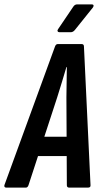

<svg xmlns="http://www.w3.org/2000/svg" viewBox="-48 -856 461 876"><path d="M-19 0Q-30 0 -28 -11L203 -644Q207 -655 216 -655H324Q335 -655 335 -644L365 -11Q366 0 353 0H268Q257 0 257 -11L255 -412Q256 -448 256 -482Q256 -516 257 -550H255Q245 -516 234.5 -481.5Q224 -447 213 -412L82 -11Q78 0 70 0ZM108 -144 137 -232H267L270 -144ZM223 -709Q217 -709 215 -713.5Q213 -718 217 -723L286 -825Q293 -836 304 -836H371Q377 -836 378.5 -832Q380 -828 376 -822L295 -721Q286 -709 275 -709Z"/></svg>

Font: Sofia Sans Extra Condensed
Style: Bold Italic
Weight: 700
Italic angle: -9°
Designer: Botio Nikoltchev, Ani Petrova
Foundry: lettersoup
Version: Version 4.101